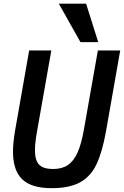

<svg xmlns="http://www.w3.org/2000/svg" viewBox="-20 -996 663 1027"><path d="M49.5 -184.5Q49.5 -233.5 61 -299.5L136 -726H254.5L178.5 -295.5Q167 -232 167 -192.5Q167 -138 189.5 -115Q212 -92 264 -92Q311.5 -92 343 -113.2Q374.5 -134.5 395 -180.5Q415.5 -226.5 429 -304L503.5 -726H623L546.5 -291Q526.5 -180.5 495.5 -116Q464.5 -51.5 407.8 -20.5Q351 10.5 256.5 10.5Q148 10.5 98.8 -37Q49.5 -84.5 49.5 -184.5ZM294.5 -976.5H440.5L505.5 -770.5H410.5Z"/></svg>

Font: JuliaMono SemiBold
Style: Italic
Weight: 600
Italic angle: -9°
Monospace: yes
Designer: cormullion
Foundry: corm
Version: Version 0.056; ttfautohint (v1.8.4)